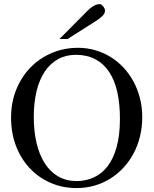

<svg xmlns="http://www.w3.org/2000/svg" viewBox="-20 -914 763 949"><path d="M683.1 -335Q683.1 -285.2 671.9 -239.5Q660.6 -193.8 639.9 -155Q619.1 -116.2 589.8 -84.7Q560.5 -53.2 524.4 -30.8Q488.3 -8.3 446.3 3.7Q404.3 15.6 357.9 15.6Q290.5 15.6 231.7 -9.5Q172.9 -34.7 128.9 -80.6Q85 -126.5 59.8 -190.7Q34.7 -254.9 34.7 -333Q34.7 -407.2 60.1 -470.5Q85.4 -533.7 130.1 -579.8Q174.8 -626 235.4 -651.9Q295.9 -677.7 366.7 -677.7Q410.2 -677.7 450.4 -666Q490.7 -654.3 525.9 -632.8Q561 -611.3 589.8 -580.6Q618.7 -549.8 639.4 -511.7Q660.2 -473.6 671.6 -429.2Q683.1 -384.8 683.1 -335ZM572.8 -322.3Q573.2 -397.9 560.1 -457.5Q546.9 -517.1 519.8 -558.1Q492.7 -599.1 451.9 -620.8Q411.1 -642.6 356 -643.1Q306.2 -643.1 267.3 -621.8Q228.5 -600.6 201.7 -560.8Q174.8 -521 160.9 -464.1Q147 -407.2 147 -335.9Q147 -265.6 160.6 -207.5Q174.3 -149.4 200.7 -107.7Q227.1 -65.9 266.4 -42.7Q305.7 -19.5 356.9 -19Q404.3 -19 443.8 -37.1Q483.4 -55.2 512 -92.5Q540.5 -129.9 556.4 -187Q572.3 -244.1 572.8 -322.3ZM499 -861.8Q499 -847.7 486.6 -835.4Q474.1 -823.2 458.5 -813L314 -721.2H273.9L412.6 -860.8Q425.3 -874 441.2 -883.8Q457 -893.6 473.1 -893.6Q477.1 -893.6 481.4 -890.6Q485.8 -887.7 489.7 -882.8Q493.7 -877.9 496.3 -872.3Q499 -866.7 499 -861.8Z"/></svg>

Font: Doulos SIL Afr
Style: Regular
Weight: 400
Designer: Walt Agee, Victor Gaultney, Peter Martin, Debbi Hosken, Becca Hirsbrunner
Foundry: SIL International
Version: Version 5.000